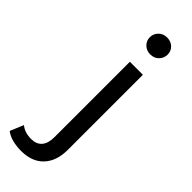

<svg xmlns="http://www.w3.org/2000/svg" viewBox="-405 -779 1001 1001"><g transform="rotate(45 95.0 -278.5)"><path d="M-94 168 -63 94Q-33 119 15 119Q53 119 73.5 95.5Q94 72 94 26V-530H190V24Q190 106 146 153Q102 200 21 200Q-14 200 -44 192Q-74 184 -94 168ZM77 -694Q77 -720 95.5 -738.5Q114 -757 142 -757Q170 -757 188.5 -739.5Q207 -722 207 -696Q207 -669 188.5 -650.5Q170 -632 142 -632Q114 -632 95.5 -650Q77 -668 77 -694Z"/></g></svg>

Font: Montserrat Alternates Medium
Style: Regular
Weight: 500
Designer: Julieta Ulanovsky
Foundry: Julieta Ulanovsky
Version: Version 7.200